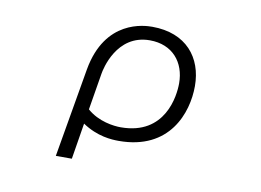

<svg xmlns="http://www.w3.org/2000/svg" viewBox="-70 -621 1140 838"><g transform="rotate(10 500.0 -202.0)"><path d="M295 112 321 -48C388 -3 451 0 483 0C708 0 769 -174 769 -293C769 -419 692 -516 541 -516C507 -516 332 -511 292 -283L224 112ZM358 -276C361 -295 393 -456 541 -456C642 -456 699 -386 699 -293C699 -237 678 -60 481 -60C450 -60 382 -68 331 -113Z"/></g></svg>

Font: LINE Seed JP_OTF Regular
Style: Regular
Weight: 400
Designer: LY Corporation & Fontrix & Fontworks
Version: Version 1.002